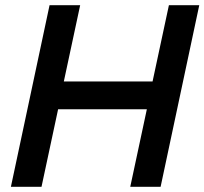

<svg xmlns="http://www.w3.org/2000/svg" viewBox="-20 -720 788 740"><path d="M22 0 171 -700H289L226 -406H568L631 -700H748L599 0H482L546 -299H204L140 0Z"/></svg>

Font: Red Hat Text SemiBold
Style: Italic
Weight: 600
Italic angle: -12°
Designer: Pentagram, MCKL
Foundry: Pentagram, MCKL
Version: Version 1.023